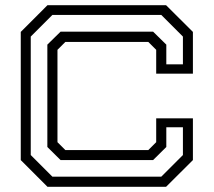

<svg xmlns="http://www.w3.org/2000/svg" viewBox="-20 -720 824 740"><path d="M163 0 60 -103V-597L163 -700H620L723.5 -597V-436H582V-528L551.5 -558.5H232L201.5 -528V-172L232 -141.5H551.5L582 -172V-264H723.5V-103L620 0ZM182 -39H601.5L685 -122.5V-229.5H621V-153.5L570 -103H213.5L162.5 -153.5V-548L213.5 -598H570L621 -548V-472H685V-579L601.5 -662.5H182L98.5 -579V-122.5Z"/></svg>

Font: Tourney Expanded
Style: Regular
Weight: 400
Width: 7
Designer: Tyler Finck
Foundry: Etcetera Type Co
Version: Version 1.010; ttfautohint (v1.8.3)